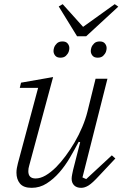

<svg xmlns="http://www.w3.org/2000/svg" viewBox="-20 -890 590 922"><path d="M132 12Q93 12 76 -8.5Q59 -29 59 -61Q59 -72 61 -83Q63 -94 66 -106L163 -468H75L81 -493L235 -520L120 -94Q116 -81 116 -68Q116 -33 151 -33Q174 -33 199 -47.5Q224 -62 250 -88Q272 -110 295 -141Q318 -172 338.5 -207Q359 -242 375 -280Q391 -318 400 -354L439 -512H496L376 -38L394 -30L517 -144L534 -129L456 -46Q424 -11 405.5 0.5Q387 12 370 12Q348 12 336 0Q324 -12 324 -32Q324 -40 326.5 -52.5Q329 -65 331 -74L365 -207L358 -209Q339 -173 316 -133.5Q293 -94 265 -62Q237 -30 204 -9Q171 12 132 12ZM270 -613Q253 -613 245 -623Q237 -633 237 -645Q237 -653 240 -662Q244 -673 253.5 -682Q263 -691 280 -691Q297 -691 305 -681Q313 -671 313 -659Q313 -651 310 -642Q306 -631 296.5 -622Q287 -613 270 -613ZM449 -613Q432 -613 424 -623Q416 -633 416 -645Q416 -653 419 -662Q423 -673 432.5 -682Q442 -691 459 -691Q476 -691 484 -681Q492 -671 492 -659Q492 -651 489 -642Q485 -631 475.5 -622Q466 -613 449 -613ZM262 -859 281 -870 379 -761 531 -870 548 -858 394 -716H350Z"/></svg>

Font: IBM Plex Serif Light
Style: Italic
Weight: 300
Italic angle: -14°
Designer: Mike Abbink, Paul van der Laan, Pieter van Rosmalen
Foundry: Bold Monday
Version: Version 3.001